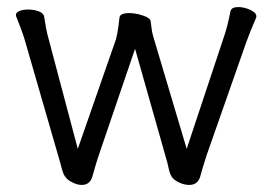

<svg xmlns="http://www.w3.org/2000/svg" viewBox="-20 -505 770 543"><path d="M632 -474Q635 -485 654 -485Q671 -485 688 -477Q705 -469 705 -459Q705 -456 704 -454Q685 -410 677 -387L564 -65Q551 -24 546 -5Q539 18 515 18Q502 18 488.5 12Q475 6 469 -1Q464 -6 461 -14.5Q458 -23 456.5 -31Q455 -39 453 -46L362 -367L259 -65Q254 -51 241 -5Q234 18 211 18Q200 18 187 12Q174 6 168 -1Q163 -6 160 -12.5Q157 -19 155 -27.5Q153 -36 150 -46L48 -399Q40 -423 26 -458Q25 -459 25 -462Q25 -470 35 -474Q45 -478 60 -478Q77 -478 90.5 -472.5Q104 -467 105 -457Q111 -419 114 -408L200 -84L308 -394Q312 -409 314.5 -428Q317 -447 318 -456Q319 -462 326 -465Q333 -468 344 -468Q364 -468 384.5 -461Q405 -454 406 -445Q407 -440 408.5 -426.5Q410 -413 413 -403L508 -84L615 -406Q623 -429 632 -474Z"/></svg>

Font: Iansui
Style: Regular
Weight: 400
Designer: But Ko / Fontworks Inc.
Foundry: zi-hi.com / Fontworks Inc.
Version: Version 1.002